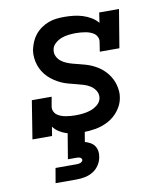

<svg xmlns="http://www.w3.org/2000/svg" viewBox="-84 -608 769 897"><g transform="rotate(-10 300.0 -159.0)"><path d="M272 8Q253 8 233.5 6Q214 4 196 -2Q178 -8 162.5 -18Q147 -28 136 -43L129 0H36L65 -181H159L151 -136Q149 -124 153.5 -113.5Q158 -103 166.5 -96.5Q175 -90 185.5 -86Q196 -82 207.5 -80Q219 -78 230.5 -77Q242 -76 254 -76Q272 -76 290 -78Q308 -80 326 -86Q344 -92 359.5 -105Q375 -118 378 -136Q381 -155 371.5 -170.5Q362 -186 347 -195.5Q332 -205 314.5 -210Q297 -215 279.5 -219.5Q262 -224 245 -228.5Q228 -233 212 -240.5Q196 -248 181 -258Q166 -268 154 -280Q142 -292 132.5 -307Q123 -322 117.5 -338.5Q112 -355 110 -373.5Q108 -392 111 -411Q115 -430 122.5 -448Q130 -466 142.5 -481.5Q155 -497 171.5 -508.5Q188 -520 206.5 -527Q225 -534 244 -536Q263 -538 281 -538Q304 -538 326 -535.5Q348 -533 368.5 -526.5Q389 -520 407.5 -509Q426 -498 439 -482L446 -530H540L510 -349H417L424 -394Q426 -406 421.5 -416.5Q417 -427 408.5 -433.5Q400 -440 389.5 -444Q379 -448 367.5 -450Q356 -452 344.5 -453Q333 -454 322 -454Q305 -454 287.5 -452Q270 -450 253.5 -444Q237 -438 222.5 -425Q208 -412 206 -395Q203 -379 209.5 -365Q216 -351 227.5 -341.5Q239 -332 253.5 -326Q268 -320 282.5 -316Q297 -312 312 -308.5Q327 -305 342 -300.5Q357 -296 370.5 -290Q384 -284 397 -276Q410 -268 421 -258Q432 -248 441 -236.5Q450 -225 457 -211.5Q464 -198 468 -183.5Q472 -169 473.5 -153Q475 -137 472 -121Q467 -90 446.5 -62.5Q426 -35 396.5 -19Q367 -3 335.5 2.5Q304 8 273 8Q273 8 272.5 8Q272 8 272 8ZM107 220 119 150H219Q223 150 227.5 149.5Q232 149 236.5 147.5Q241 146 244.5 142.5Q248 139 249 135Q249 131 246.5 127.5Q244 124 240.5 122.5Q237 121 232.5 120.5Q228 120 224 120H183L203 0H284L275 54Q288 58 300 64.5Q312 71 319.5 81.5Q327 92 329.5 106Q332 120 329 135Q326 154 314.5 172Q303 190 285 201Q267 212 247 216Q227 220 207 220Z"/></g></svg>

Font: Iosevka Curly Slab MdExObl
Style: Regular
Weight: 500
Width: 7
Italic angle: -9°
Monospace: yes
Designer: Belleve Invis
Foundry: Belleve Invis
Version: Version 11.1.0; ttfautohint (v1.8.3)